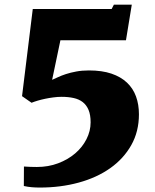

<svg xmlns="http://www.w3.org/2000/svg" viewBox="-20 -658 677 838"><path d="M84.5 68.8Q98.6 69.8 113 70.3Q127.4 70.8 141.1 70.8Q190.9 70.8 233.6 54.7Q276.4 38.6 307.9 11.7Q339.4 -15.1 357.4 -50.5Q375.5 -85.9 375.5 -124Q375.5 -156.7 366.5 -178.2Q357.4 -199.7 341.1 -212.4Q324.7 -225.1 301.3 -230.2Q277.8 -235.4 249 -235.4Q231.4 -235.4 212.9 -232.9Q194.3 -230.5 176.8 -226.8Q159.2 -223.1 143.8 -218.5Q128.4 -213.9 117.7 -209.5L76.2 -238.3L123 -618.7H467.3L477.1 -637.7H555.2L529.8 -482.4H243.7L207.5 -309.6Q217.8 -314 232.7 -321Q247.6 -328.1 267.8 -334.7Q288.1 -341.3 313 -345.9Q337.9 -350.6 368.2 -350.6Q425.3 -350.6 466.3 -336.7Q507.3 -322.8 534.2 -297.4Q561 -272 573.7 -236.8Q586.4 -201.7 586.4 -159.2Q586.4 -84 553 -24.7Q519.5 34.7 461.2 75.9Q402.8 117.2 323.7 138.9Q244.6 160.6 153.8 160.6Q137.2 160.6 119.1 159.2Q101.1 157.7 84 153.8L84.5 68.8Z"/></svg>

Font: Merriweather UltraBold
Style: Regular
Weight: 900
Designer: Eben Sorkin ( sorkintype@gmail.com )
Foundry: Eben Sorkin
Version: Version 1.570; ttfautohint (v1.3) -l 8 -r 32 -G 0 -x 0 -H 60